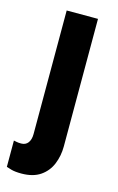

<svg xmlns="http://www.w3.org/2000/svg" viewBox="-115 -535 475 776"><g transform="rotate(15 123.0 -147.0)"><path d="M57 195Q31 195 15 190.5Q-1 186 -6 184V74Q-1 75 6.5 76.5Q14 78 25 78Q44 78 54 64.5Q64 51 64 28V-489H195V45Q195 84 181 118.5Q167 153 136.5 174Q106 195 57 195Z"/></g></svg>

Font: Gabarito SemiBold
Style: Regular
Weight: 600
Designer: Leandro Assis / Alvaro Franca / Felipe Casaprima
Foundry: Naipe Foundry
Version: Version 1.000